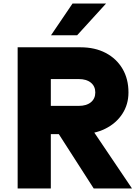

<svg xmlns="http://www.w3.org/2000/svg" viewBox="-20 -1068 790 1088"><path d="M80 0V-800H436Q518 -800 579 -768Q640 -736 674 -678.5Q708 -621 708 -544Q708 -476 673 -422.5Q638 -369 576.5 -338.5Q515 -308 436 -308H268V0ZM511 0 294 -338H500L728 0ZM268 -468H426Q470 -468 495 -488.5Q520 -509 520 -544Q520 -579 495 -599.5Q470 -620 426 -620H268ZM269 -868 391 -1048H581L417 -868Z"/></svg>

Font: Martian Mono SemiExpanded ExtraBold
Style: Regular
Weight: 800
Width: 6
Designer: Roman Shamin
Foundry: Evil Martians
Version: Version 1.000